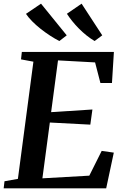

<svg xmlns="http://www.w3.org/2000/svg" viewBox="-27 -1026 674 1046"><path d="M-7 0 -2.5 -38.5 70.5 -51.5 155 -690 87.5 -702.5 92 -743H593.5L583 -574H520L491 -686L289 -697L251.5 -415L476.5 -429.5L465 -347L244.5 -358.5L204 -54.5L459.5 -69L527 -204L593 -194.5L551.5 0ZM530 -833.5 488.5 -802.5Q465.5 -816 443.8 -833.5Q422 -851 402.5 -870.8Q383 -890.5 366.5 -911Q350 -931.5 337.5 -951L417.5 -1006ZM336.5 -833.5 296.5 -802.5Q272.5 -814.5 246 -831.8Q219.5 -849 194.2 -869Q169 -889 148.2 -910Q127.5 -931 114.5 -950.5L196.5 -1006Z"/></svg>

Font: Merriweather 48pt SemiBold
Style: Italic
Weight: 600
Italic angle: -7.8°
Designer: Eben Sorkin
Foundry: Eben Sorkin
Version: Version 2.101